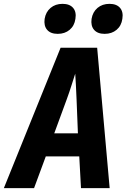

<svg xmlns="http://www.w3.org/2000/svg" viewBox="-39 -978 659 998"><path d="M-19 0 276 -730H466L531 0H382L373 -165H199L138 0ZM243 -285H366L359 -461Q358 -499 355.5 -536.5Q353 -574 352 -595Q345 -574 333.5 -537Q322 -500 308 -462ZM505 -802Q468 -802 450 -823Q432 -844 437 -880Q443 -916 468 -937Q493 -958 530 -958Q567 -958 585 -937Q603 -916 597 -880Q592 -844 567 -823Q542 -802 505 -802ZM261 -802Q224 -802 206 -823Q188 -844 193 -880Q199 -916 224 -937Q249 -958 286 -958Q323 -958 341 -937Q359 -916 353 -880Q348 -844 323 -823Q298 -802 261 -802Z"/></svg>

Font: JetBrains Mono ExtraBold
Style: Italic
Weight: 800
Italic angle: -9°
Monospace: yes
Designer: Philipp Nurullin, Konstantin Bulenkov
Foundry: JetBrains
Version: Version 2.305; ttfautohint (v1.8.4.7-5d5b)